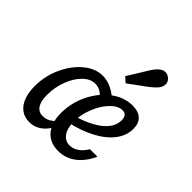

<svg xmlns="http://www.w3.org/2000/svg" viewBox="-175 -822 989 989"><g transform="rotate(45 320.0 -327.5)"><path d="M60.2 -140Q60.2 -212.8 90.1 -278.8Q120 -344.9 168.8 -385.5Q217.6 -426.1 271.1 -426.1Q304.5 -426.1 338.5 -409.2Q372.6 -392.3 404.2 -359.9L349.6 -316.6Q336.4 -341.9 316.7 -355.8Q296.9 -369.7 272.2 -369.7Q237.2 -369.7 206.2 -339.1Q175.2 -308.6 156.2 -258.8Q137.1 -208.9 137.1 -152.6Q137.1 -106.5 152.7 -83Q168.3 -59.5 199.4 -59.5Q228.5 -59.5 253.8 -80Q279.1 -100.6 297.1 -138.9L296.7 -95.5Q278.5 -44.1 245.8 -16.4Q213.1 11.3 170.6 11.3Q136.7 11.3 111.6 -6.9Q86.5 -25.1 73.4 -59.1Q60.2 -93 60.2 -140ZM253.9 -138.3Q253.9 -212.5 286.7 -279Q319.4 -345.5 373.4 -385.8Q427.5 -426.1 488.1 -426.1Q530.8 -426.1 553.3 -405Q575.9 -383.9 575.9 -344.2Q575.9 -295.3 544.1 -252.9Q512.2 -210.5 452.7 -178.6Q393.2 -146.7 312.3 -129L313.1 -175Q374.8 -193.6 416.6 -217.5Q458.4 -241.3 480.1 -270Q501.8 -298.7 501.8 -331.9Q501.8 -352 493.2 -362.1Q484.6 -372.1 468.1 -372.1Q436.6 -372.1 404.7 -339.3Q372.7 -306.6 352.2 -255.3Q331.7 -204 331.7 -154Q331.7 -105.8 351 -78.2Q370.3 -50.6 403.5 -50.6Q428.2 -50.6 451.4 -66.6Q474.7 -82.7 491.4 -111.3H546.2Q518.6 -51.5 476.5 -20.1Q434.3 11.3 382 11.3Q321.3 11.3 287.6 -28Q253.9 -67.2 253.9 -138.3ZM399.5 -579.9Q412 -600.7 422.8 -617.7Q433.7 -634.7 442.7 -644.4Q462.3 -665.4 481.6 -667.2Q500.9 -669 517.1 -654.2Q532.4 -640.4 531.3 -620.6Q530.3 -600.8 510.6 -580.3Q498.5 -568.2 479.5 -553.2Q460.5 -538.2 437.1 -522.1Q418.6 -508.5 409 -501.3Q399.3 -494.2 381.2 -481L353.8 -506Q366.8 -527 378.2 -545.3Q389.6 -563.6 399.5 -579.9Z"/></g></svg>

Font: Playfair Micro SmCond SmLight
Style: Italic
Weight: 360
Width: 4
Italic angle: -15.6°
Designer: Claus Eggers Sørensen
Foundry: Claus Eggers Sørensen
Version: Version 2.203;Glyphs 3.3 (3326)